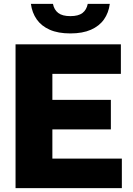

<svg xmlns="http://www.w3.org/2000/svg" viewBox="-20 -968 683 988"><path d="M60 0V-740H602V-588H249.5V-152H607V0ZM172.5 -302V-454H550.5V-302ZM342 -796Q279 -796 236 -815Q193 -834 169 -868.2Q145 -902.5 139 -948H252.5Q258.5 -917.5 279.8 -901.2Q301 -885 342 -885Q383.5 -885 404.5 -901.2Q425.5 -917.5 431.5 -948H545Q539 -902 515 -868Q491 -834 448 -815Q405 -796 342 -796Z"/></svg>

Font: Encode Sans Condensed Thin ExtraBold
Style: Regular
Weight: 800
Version: Version 3.002